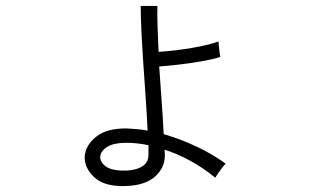

<svg xmlns="http://www.w3.org/2000/svg" viewBox="-20 -590 1040 644"><path d="M382 34Q324 32 294 2.5Q264 -27 264 -62Q265 -101 302 -131Q339 -161 409 -159Q426 -158 442.5 -156.5Q459 -155 475 -152Q473 -199 469 -256.5Q465 -314 461 -372.5Q457 -431 454.5 -482.5Q452 -534 452 -570H508Q507 -541 508.5 -500.5Q510 -460 512 -416Q541 -418 578.5 -422.5Q616 -427 652 -434.5Q688 -442 713 -451Q713 -447 714 -436Q715 -425 716.5 -414Q718 -403 719 -399Q694 -391 656.5 -384.5Q619 -378 581 -373.5Q543 -369 514 -367Q518 -306 522.5 -245.5Q527 -185 529 -140Q585 -124 639 -98.5Q693 -73 737 -41Q733 -38 725.5 -28Q718 -18 711 -8Q704 2 702 6Q663 -26 619.5 -50Q576 -74 532 -88Q532 -83 532.5 -78.5Q533 -74 533 -70Q533 -24 495.5 6Q458 36 382 34ZM384 -18Q426 -16 452 -29Q478 -42 478 -71V-103Q459 -107 440.5 -109Q422 -111 404 -111Q361 -111 339 -97Q317 -83 316 -63Q316 -47 332.5 -33.5Q349 -20 384 -18Z"/></svg>

Font: Zen Kaku Gothic New
Style: Regular
Weight: 400
Designer: Yoshimichi Ohira
Foundry: Positype
Version: Version 1.001